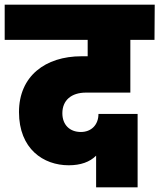

<svg xmlns="http://www.w3.org/2000/svg" viewBox="-34 -760 680 819"><path d="M-14 -590H340V-520H314C159 -520 47 -435 47 -282C47 -125 151 -55 259 -55C310 -55 349 -69 376 -96V39H553V-274H386C386 -227 355 -197 311 -197C263 -197 232 -228 232 -277C232 -332 270 -365 333 -365H522V-590H625L626 -740H-14Z"/></svg>

Font: SVN-Poppins ExtraBold
Style: Regular
Weight: 800
Designer: Ninad Kale (Devanagari), Jonny Pinhorn (Latin)
Foundry: Indian Type Foundry
Version: Version 3.002 2017; ttfautohint (v1.8.3)